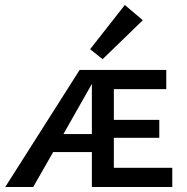

<svg xmlns="http://www.w3.org/2000/svg" viewBox="-20 -749 748 769"><path d="M391 -512 341 -552 480 -729 552 -668ZM670 -77V0H348V-140H193L113 0H1L299 -469H646V-392H436V-269H618V-197H436V-77ZM348 -212V-413L234 -212Z"/></svg>

Font: Ysabeau SC Semibold
Style: Regular
Weight: 600
Designer: Christian Thalmann (Catharsis Fonts)
Version: Version 0.003